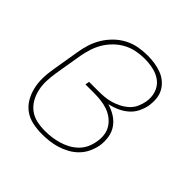

<svg xmlns="http://www.w3.org/2000/svg" viewBox="-145 -655 789 789"><g transform="rotate(45 250.0 -260.0)"><path d="M203 8Q175 8 148.5 2.5Q122 -3 101 -18Q80 -33 67 -55.5Q54 -78 48 -104Q42 -130 42.5 -157.5Q43 -185 48 -213L68 -333Q72 -359 80 -384Q88 -409 102 -432Q116 -455 136 -474.5Q156 -494 180.5 -506.5Q205 -519 231 -523.5Q257 -528 282 -528Q303 -528 323 -525Q343 -522 362 -515Q381 -508 396 -495.5Q411 -483 420.5 -466Q430 -449 432 -428.5Q434 -408 431 -387Q427 -366 417 -345.5Q407 -325 389.5 -310Q372 -295 351.5 -286Q331 -277 309 -272Q333 -265 353 -252.5Q373 -240 386.5 -221Q400 -202 404 -177Q408 -152 404 -127Q400 -106 390.5 -85.5Q381 -65 365 -48.5Q349 -32 329 -21Q309 -10 288 -3.5Q267 3 245.5 5.5Q224 8 203 8ZM203 -10Q222 -10 241 -12.5Q260 -15 279 -20.5Q298 -26 316 -35.5Q334 -45 349 -59.5Q364 -74 372.5 -92.5Q381 -111 384 -130Q388 -150 385.5 -170Q383 -190 373 -206Q363 -222 348 -233.5Q333 -245 315 -251.5Q297 -258 277 -260.5Q257 -263 237 -263H185L188 -281H240Q258 -281 276 -282.5Q294 -284 311.5 -289Q329 -294 346 -302.5Q363 -311 377.5 -324Q392 -337 400 -354.5Q408 -372 411 -389Q416 -417 408 -442Q400 -467 380.5 -482.5Q361 -498 335 -504Q309 -510 282 -510Q259 -510 235.5 -505.5Q212 -501 190 -489.5Q168 -478 149.5 -460Q131 -442 118.5 -421Q106 -400 98.5 -376.5Q91 -353 87 -330L67 -210Q63 -185 62 -160.5Q61 -136 66 -112.5Q71 -89 82.5 -68.5Q94 -48 112.5 -34Q131 -20 154.5 -15Q178 -10 203 -10Z"/></g></svg>

Font: Iosevka Curly Slab Thin
Style: Italic
Weight: 100
Italic angle: -9°
Monospace: yes
Designer: Belleve Invis
Foundry: Belleve Invis
Version: Version 22.1.2; ttfautohint (v1.8.4)